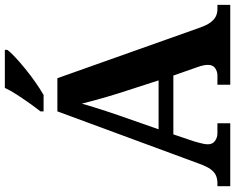

<svg xmlns="http://www.w3.org/2000/svg" viewBox="-109 -862 971 793"><g transform="rotate(-90 376.5 -465.5)"><path d="M4 0V-53H16Q34 -53 48 -59Q62 -65 73.5 -80.5Q85 -96 96 -126L313 -714H450L659 -125Q669 -97 680.5 -81.5Q692 -66 705.5 -59.5Q719 -53 735 -53H753V0H423V-53H462Q477 -53 491 -62Q505 -71 505 -92Q505 -100 503.5 -108Q502 -116 500 -123Q498 -130 496 -135L461 -235H218L189 -149Q187 -141 184 -131Q181 -121 179 -110.5Q177 -100 177 -92Q177 -73 191 -63Q205 -53 222 -53H264V0ZM239 -296H441L388 -460Q381 -483 373 -509.5Q365 -536 358 -563Q351 -590 345 -613Q339 -592 331 -566Q323 -540 314.5 -514Q306 -488 298 -465ZM313 -784Q328 -803 346.5 -829Q365 -855 382.5 -882Q400 -909 410 -931H567V-921Q558 -908 536.5 -888Q515 -868 488 -846Q461 -824 433 -804.5Q405 -785 381 -771H313Z"/></g></svg>

Font: Noto Serif Thai
Style: Regular
Weight: 400
Designer: Monotype Design Team
Foundry: Monotype Imaging Inc.
Version: Version 2.001